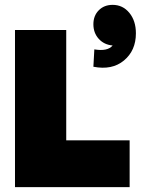

<svg xmlns="http://www.w3.org/2000/svg" viewBox="-20 -774 582 794"><path d="M42 0V-649.9H253.9V-193.8H516.1V0ZM370.1 -569.8Q424.8 -560.5 445.8 -585.9Q410.6 -588.9 388.4 -613.3Q366.2 -637.7 366.2 -673.8Q366.2 -709 388.4 -731.4Q410.6 -753.9 445.8 -753.9Q487.8 -753.9 514.9 -720.9Q542 -688 542 -636.2Q542 -564.9 492.7 -523.9Q443.4 -482.9 366.2 -498Z"/></svg>

Font: Apfel Grotezk Satt
Style: Regular
Weight: 900
Designer: Luigi Gorlero
Foundry: © 2023, Luigi Gorlero & Collletttivo
Version: Version 2.000;Glyphs 3.2 (3217)